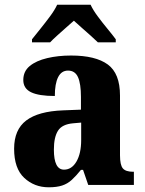

<svg xmlns="http://www.w3.org/2000/svg" viewBox="-20 -786 616 816"><path d="M187 10Q126 10 83 -30Q40 -70 40 -154Q40 -235 91.5 -274Q143 -313 248 -317L324 -320V-374Q324 -430 311.5 -458Q299 -486 269 -486Q241 -486 227 -458Q213 -430 213 -378Q145 -378 112 -394Q79 -410 79 -446Q79 -483 106.5 -505.5Q134 -528 180.5 -539Q227 -550 282 -550Q386 -550 438 -512Q490 -474 490 -380V-126Q490 -85 502 -70.5Q514 -56 546 -56H549V0H355L333 -64H324Q303 -38 285 -21.5Q267 -5 244 2.5Q221 10 187 10ZM252 -65Q285 -65 305 -99.5Q325 -134 325 -191V-265L291 -262Q244 -258 226.5 -230.5Q209 -203 209 -150Q209 -65 252 -65ZM116 -619Q131 -638 152 -664Q173 -690 193 -717Q213 -744 223 -766H365Q375 -744 395 -717Q415 -690 436.5 -664Q458 -638 472 -619V-606H396Q385 -617 366.5 -633.5Q348 -650 328 -667.5Q308 -685 294 -698Q279 -685 260 -668Q241 -651 222.5 -634.5Q204 -618 193 -606H116Z"/></svg>

Font: Noto Serif Ethiopic SemiCondensed ExtraBold
Style: Regular
Weight: 800
Width: 4
Designer: Monotype Design Team
Foundry: Monotype Imaging Inc.
Version: Version 2.102; ttfautohint (v1.8.4.7-5d5b)